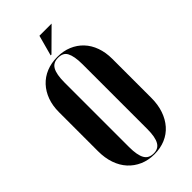

<svg xmlns="http://www.w3.org/2000/svg" viewBox="-264 -923 1003 1003"><g transform="rotate(-45 237.5 -421.5)"><path d="M41 -210Q41 -160 55 -119.5Q69 -79 95 -50.5Q121 -22 157.5 -6Q194 10 239 10Q283 10 319.5 -5.5Q356 -21 381.5 -50Q407 -79 421 -119.5Q435 -160 435 -210V-499Q435 -546 421 -585Q407 -624 381 -651.5Q355 -679 319 -694Q283 -709 239 -709Q194 -709 157.5 -694Q121 -679 95 -651Q69 -623 55 -584.5Q41 -546 41 -499ZM171 -588Q171 -618 175 -640Q179 -662 187 -676Q195 -690 208 -696.5Q221 -703 239 -703Q256 -703 269 -697Q282 -691 289.5 -677Q297 -663 301 -641Q305 -619 305 -588V-111Q305 -80 301 -58.5Q297 -37 289 -23Q281 -9 268.5 -2.5Q256 4 239 4Q221 4 208 -2.5Q195 -9 187 -23Q179 -37 175 -59Q171 -81 171 -111ZM226 -739 341 -853H251L220 -739Z"/></g></svg>

Font: Moniqa Black
Style: Regular
Weight: 900
Designer: Rajesh Rajput
Foundry: Rajesh Rajput
Version: Version 1.000